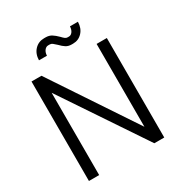

<svg xmlns="http://www.w3.org/2000/svg" viewBox="-204 -1030 1097 1170"><g transform="rotate(-30 345.0 -445.0)"><path d="M80 -700H150L538 -117V-700H610V0H540L152 -579V0H80ZM331 -813Q315 -828 307 -834Q299 -840 288 -840H278Q263 -840 252 -826Q241 -812 240 -789H184Q185 -834 211.5 -862Q238 -890 278 -890H288Q313 -890 330.5 -879Q348 -868 368 -848Q380 -835 388 -829Q396 -823 405 -823H415Q429 -823 439.5 -837Q450 -851 451 -874H507Q506 -829 480 -801Q454 -773 415 -773H405Q382 -773 365.5 -783.5Q349 -794 331 -813Z"/></g></svg>

Font: Stavian Regular
Style: Regular
Weight: 400
Version: Version 1.000; ttfautohint (v1.6)